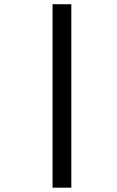

<svg xmlns="http://www.w3.org/2000/svg" viewBox="-20 -720 548 899"><path d="M226.1 158.7V-700.2H314V158.7Z"/></svg>

Font: Elstob 8pt SemiBold
Style: Italic
Weight: 600
Italic angle: -20°
Designer: Peter S. Baker
Version: Version 1.015